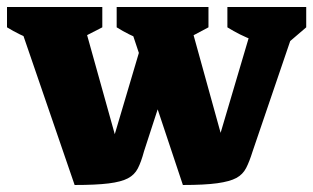

<svg xmlns="http://www.w3.org/2000/svg" viewBox="-40 -524 894 548"><path d="M482 4 316 -494H493L609 -75H569L693 -494H818L681 -92Q672 -63 662.5 -44.5Q653 -26 634.5 -16Q616 -6 580 -1Q544 4 482 4ZM173 4 2 -494H189L306 -75H268L378 -446L439 -301L371 -92Q363 -62 353.5 -43.5Q344 -25 325 -15Q306 -5 270 -0.5Q234 4 173 4ZM135 -386Q93 -395 54.5 -409.5Q16 -424 -20 -446V-504H252V-446ZM442 -386Q405 -395 366.5 -409.5Q328 -424 293 -446V-504H555V-446ZM764 -386Q723 -394 683.5 -409Q644 -424 609 -446V-504H834V-446Z"/></svg>

Font: Piazzolla Thin Black
Style: Regular
Weight: 900
Version: Version 2.005